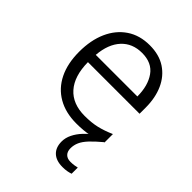

<svg xmlns="http://www.w3.org/2000/svg" viewBox="-216 -656 989 989"><g transform="rotate(45 278.0 -162.0)"><path d="M376 121Q376 145 389 158Q402 171 425 171Q441 171 453 169Q465 167 473 165V210Q461 214 447.5 216.5Q434 219 415 219Q369 219 344 195.5Q319 172 319 129Q319 102 332 75.5Q345 49 367 25.5Q389 2 414 -17L476 -23Q440 7 417.5 31Q395 55 385.5 76.5Q376 98 376 121ZM290 -543Q359 -543 406 -512Q453 -481 477.5 -426.5Q502 -372 502 -300V-256H126Q127 -155 174.5 -101.5Q222 -48 310 -48Q360 -48 398 -57Q436 -66 479 -85V-24Q439 -7 399.5 1.5Q360 10 307 10Q229 10 172.5 -22.5Q116 -55 86 -116Q56 -177 56 -262Q56 -346 84 -409Q112 -472 164.5 -507.5Q217 -543 290 -543ZM290 -487Q220 -487 177.5 -441Q135 -395 128 -311H431Q431 -389 396.5 -438Q362 -487 290 -487Z"/></g></svg>

Font: Noto Sans Syriac Eastern Light
Style: Regular
Weight: 300
Designer: Patrick Giasson and the Monotype Design Team
Foundry: Monotype Imaging Inc.
Version: Version 3.001